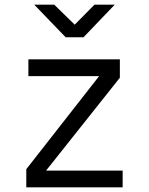

<svg xmlns="http://www.w3.org/2000/svg" viewBox="-20 -805 640 825"><path d="M93 0V-78L406 -478H102V-550H495V-471L178 -72H507V0ZM262 -645 127 -785H213L301 -699L386 -785H473L339 -645Z"/></svg>

Font: Tiny Light
Style: Regular
Weight: 300
Monospace: yes
Designer: Philipp Nurullin, Konstantin Bulenkov
Foundry: JetBrains
Version: Version 2.251; ttfautohint (v1.8.4.7-5d5b)